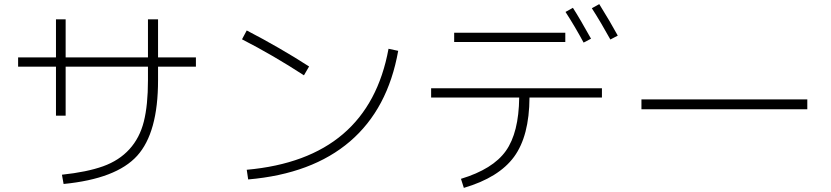

<svg xmlns="http://www.w3.org/2000/svg" viewBox="-20 -867 4040 933"><path d="M68 -588H252V-773H299V-588H699V-773H748V-588H932V-543H748V-477Q748 -222 646.5 -110Q545 2 289 27L281 -18Q403 -31 481 -59Q559 -87 609 -142Q659 -197 679 -276.5Q699 -356 699 -477V-543H299V-305H252V-543H68Z M1156 -676 1179 -719Q1339 -636 1482 -544L1457 -501Q1308 -598 1156 -676ZM1915 -620Q1865 -338 1681 -180Q1497 -22 1186 5L1179 -42Q1770 -95 1868 -630Z M2728 -809 2764 -829Q2798 -776 2852 -679L2816 -660Q2774 -738 2728 -809ZM2856 -827 2892 -847Q2946 -760 2982 -694L2946 -675Q2902 -755 2856 -827ZM2187 -663V-708H2727V-663ZM2075 -438H2905V-393H2553Q2552 -206 2478 -105Q2404 -4 2234 46L2220 2Q2375 -45 2438 -133.5Q2501 -222 2503 -393H2075Z M3097 -336V-384H3903V-336Z"/></svg>

Font: Mplus 1p Light
Style: Regular
Weight: 300
Version: Version 1.061